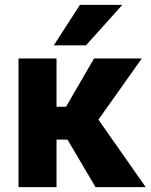

<svg xmlns="http://www.w3.org/2000/svg" viewBox="-20 -768 618 788"><path d="M56 0H212V-195H257L372 0H578L384 -277L562 -528H366L251 -330H212V-528H56ZM201 -582H333L482 -748H308Z"/></svg>

Font: Aerodynamic
Style: Bd
Weight: 500
Designer: Google
Version: Version 2.000980; 2014